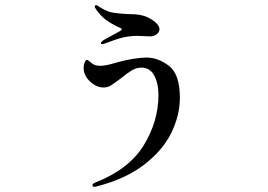

<svg xmlns="http://www.w3.org/2000/svg" viewBox="-20 -662 1040 744"><path d="M371 -495Q371 -500 382 -507Q390 -511 444 -541Q452 -545 452 -549Q452 -552 437 -558Q413 -569 392 -584Q371 -599 352 -626Q347 -634 347 -636Q347 -642 353 -642Q357 -642 364 -636Q391 -619 412 -614Q428 -611 452 -609Q476 -607 492 -607Q502 -607 516.5 -605Q531 -603 542 -599Q562 -592 580 -577.5Q598 -563 598 -549Q598 -538 587.5 -529.5Q577 -521 561 -521L512 -523Q483 -523 456 -516.5Q429 -510 388 -494Q381 -491 376 -491Q371 -491 371 -495ZM338 56Q338 52 341.5 49.5Q345 47 350 45Q480 -6 537 -99Q594 -192 594 -294Q594 -339 577.5 -369.5Q561 -400 528 -400Q509 -400 492 -390Q475 -380 449 -359Q424 -340 410.5 -331.5Q397 -323 382 -323Q353 -323 328.5 -346.5Q304 -370 304 -399Q304 -410 308 -420Q312 -430 317 -430Q320 -430 324 -426.5Q328 -423 331 -421Q344 -407 367 -407Q386 -407 409.5 -413.5Q433 -420 440 -422Q465 -429 495.5 -434Q526 -439 548 -439Q593 -439 635 -406.5Q677 -374 677 -283Q677 -216 644.5 -148.5Q612 -81 540 -25Q468 31 356 60Q350 62 345 62Q342 62 340 60Q338 58 338 56Z"/></svg>

Font: Shippori Mincho SemiBold
Style: Regular
Weight: 600
Designer: FONTDASU
Foundry: FONTDASU / Google Inc. / but / Adobe
Version: Version 3.110; ttfautohint (v1.8.3)